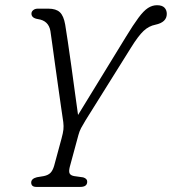

<svg xmlns="http://www.w3.org/2000/svg" viewBox="-20 -734 675 754"><path d="M322.5 -20Q322 0 295.5 0H122.5Q102.5 0 102.5 -17.5Q103 -32.5 125 -38L152 -42.5Q169 -46 178 -55Q187 -64 192.5 -82.5L221.5 -189.5Q227.5 -211.5 229 -225Q230.5 -238.5 228.5 -254.5Q225 -277.5 219.8 -314Q214.5 -350.5 208.5 -393.5Q202.5 -436.5 196.5 -479Q190.5 -521.5 185.8 -556.8Q181 -592 178 -612Q171 -653 129 -659Q103.5 -663 103.5 -680.5Q103.5 -688.5 110.5 -694.2Q117.5 -700 128.5 -700H170Q200 -700 215 -686Q230 -672 236 -637.5Q240 -613 246.5 -569.5Q253 -526 260.2 -474Q267.5 -422 274.2 -371.5Q281 -321 286.5 -282.5L474 -588.5Q503.5 -637 523.8 -664.2Q544 -691.5 561 -702.5Q578 -713.5 596.5 -713.5Q616.5 -713.5 625.8 -704Q635 -694.5 635 -679.5Q635 -646.5 590.5 -637Q564.5 -632 543.8 -612.5Q523 -593 494.5 -547L316 -261.5Q305 -243.5 298.5 -231.2Q292 -219 288 -204L254 -78.5Q249.5 -60.5 253.5 -52.8Q257.5 -45 271 -42.5L306.5 -37.5Q323 -32.5 322.5 -20Z"/></svg>

Font: Fraunces 144pt SuperSoft Light
Style: Italic
Weight: 300
Italic angle: -16°
Version: Version 1.000;[b76b70a41]